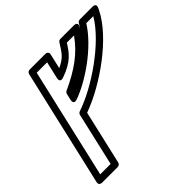

<svg xmlns="http://www.w3.org/2000/svg" viewBox="-219 -1096 1332 1332"><g transform="rotate(-45 447.0 -430.0)"><path d="M275.7 -416.1 185.4 -25H83.4L270.4 -835H372.4L343.9 -711.4C343.9 -711.4 331.2 -666.2 376.6 -682.2C496.4 -724.5 527.6 -775.6 565.8 -835H636.1C564.2 -732.9 471.3 -665.7 328.2 -600.2C320.9 -596.9 315.7 -589.3 314.3 -583.1L303.7 -537.4C303.7 -537.4 291.1 -492.1 336.4 -508.2C467.6 -554.7 665.3 -688.5 756.7 -835H825.5C729 -670.5 470.1 -493.7 292.1 -434.2C283.9 -431.4 277.6 -424.4 275.7 -416.1ZM321.3 -391.3C518.8 -461.9 795.3 -653.3 884.7 -840L889.2 -849.3C907.9 -888.8 866.6 -885 866.6 -885H742.5C735.3 -885 725.8 -880.7 721.1 -872.8L718.1 -867.8C711.2 -856.2 703.4 -844.6 694.9 -833C694.9 -833 696.5 -835.5 697.1 -836.5L703.5 -846.7C729 -887.4 682.3 -885 682.3 -885H552.2C544.3 -885 535.9 -880.8 531.3 -873.6L528.2 -868.9C491.8 -813.1 478.8 -781.9 403.4 -746.8L428.2 -854.4C434.8 -883 410 -885 403.9 -885H250.5C239.8 -885 228.8 -877.2 226.2 -865.6L27.6 -5.6C21 23 45.9 25 52 25H205.3C216.1 25 227 17.2 229.7 5.6Z"/></g></svg>

Font: Stormning Aesir
Style: Bold
Weight: 400
Designer: Robert Jablonski, Mew Too
Foundry: Cannot Into Space Fonts
Version: Version 0.90